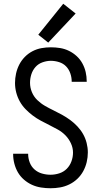

<svg xmlns="http://www.w3.org/2000/svg" viewBox="-20 -995 540 1023"><path d="M249 8Q275 8 300.5 3.5Q326 -1 349.5 -12.5Q373 -24 392 -42Q411 -60 423.5 -83Q436 -106 442 -131.5Q448 -157 448 -183Q448 -208 441.5 -233.5Q435 -259 422.5 -281Q410 -303 392 -322Q374 -341 353.5 -356Q333 -371 310.5 -383.5Q288 -396 265 -407Q242 -418 219.5 -431Q197 -444 178.5 -462Q160 -480 150 -504Q140 -528 140 -554Q140 -577 147 -599Q154 -621 169 -638Q184 -655 206.5 -663Q229 -671 251 -671Q273 -671 295 -664Q317 -657 332 -641.5Q347 -626 354.5 -604.5Q362 -583 362 -561Q362 -560 362 -559.5Q362 -559 362 -559H442Q442 -560 442 -560.5Q442 -561 442 -562Q442 -587 436.5 -611Q431 -635 419 -657Q407 -679 388.5 -696Q370 -713 347.5 -724Q325 -735 300.5 -739Q276 -743 251 -743Q226 -743 201 -738.5Q176 -734 153 -722Q130 -710 112 -691.5Q94 -673 82.5 -650.5Q71 -628 65.5 -603Q60 -578 60 -553Q60 -527 66.5 -502Q73 -477 85.5 -454.5Q98 -432 116 -413.5Q134 -395 154.5 -379.5Q175 -364 197.5 -352Q220 -340 243 -328.5Q266 -317 288.5 -304.5Q311 -292 329 -273.5Q347 -255 358 -231Q369 -207 369 -182Q369 -158 360.5 -135Q352 -112 335.5 -95.5Q319 -79 296 -71.5Q273 -64 249 -64Q226 -64 203.5 -70.5Q181 -77 164 -92Q147 -107 138.5 -129Q130 -151 130 -174Q130 -175 130 -175Q130 -175 130 -176H50Q50 -175 50 -174.5Q50 -174 50 -173Q50 -148 56.5 -123Q63 -98 75.5 -76.5Q88 -55 107.5 -38Q127 -21 150 -10.5Q173 0 198.5 4Q224 8 249 8ZM237 -768 383 -923 317 -975 184 -810Z"/></svg>

Font: Iosevka SS09
Style: Regular
Weight: 400
Monospace: yes
Designer: Belleve Invis
Foundry: Belleve Invis
Version: Version 5.2.1; ttfautohint (v1.8.3)